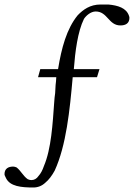

<svg xmlns="http://www.w3.org/2000/svg" viewBox="-93 -702 595 853"><path d="M482 -623C482 -626 481 -629 480 -632C468 -667 431 -678 388 -682H354C307 -682 276 -659 252 -634C203 -574 180 -488 165 -395H86L76 -359H157C156 -347 156 -335 154 -324C154 -312 152 -300 152 -288C150 -276 149 -263 148 -250C141 -153 135 -41 102 36C96 54 88 69 78 80C70 92 59 98 47 98C40 98 34 96 30 94C10 80 0 57 -19 42C-24 40 -29 38 -34 38C-56 38 -73 47 -73 72C-73 78 -68 84 -66 90C-48 126 1 131 55 131C75 131 93 124 108 110C124 97 138 78 150 56C201 -55 217 -211 230 -359H338L349 -395H235C241 -473 252 -561 280 -618C289 -632 310 -651 332 -651C385 -651 389 -589 442 -589C466 -589 482 -599 482 -623Z"/></svg>

Font: fbb
Style: Regular
Weight: 400
Designer: David J. Perry, Michael Sharpe
Version: Version 1.045